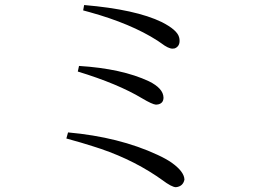

<svg xmlns="http://www.w3.org/2000/svg" viewBox="-20 -739 1040 770"><path d="M628.9 -650.4Q690.4 -619.1 698.2 -589.8Q700.2 -583 700.2 -575.2Q700.2 -552.7 680.7 -544.9Q675.8 -543.9 671.9 -543.9Q655.3 -543.9 627 -565.4Q617.2 -572.3 611.3 -576.2Q504.9 -644.5 338.9 -690.4Q326.2 -694.3 313.5 -697.3L317.4 -718.8Q524.4 -701.2 628.9 -650.4ZM292 -452.1 296.9 -474.6Q468.8 -463.9 577.1 -413.1Q634.8 -384.8 635.7 -347.7Q635.7 -325.2 614.3 -320.3Q609.4 -319.3 605.5 -319.3Q590.8 -320.3 549.8 -344.7Q452.1 -403.3 292 -452.1ZM246.1 -183.6 252.9 -208Q458 -189.5 611.3 -118.2Q645.5 -102.5 668 -86.9Q718.8 -50.8 719.7 -18.6Q713.9 8.8 685.5 11.7Q668.9 11.7 629.9 -17.6Q615.2 -27.3 607.4 -33.2Q493.2 -109.4 349.6 -153.3Q310.5 -166 246.1 -183.6Z"/></svg>

Font: GenYoMin JP Regular
Style: Regular
Weight: 400
Version: Version 1.001;PS 1;hotconv 16.6.51;makeotf.lib2.5.65220 DEVE